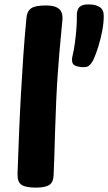

<svg xmlns="http://www.w3.org/2000/svg" viewBox="-20 -847 494 877"><path d="M100.8 -765.2Q103.6 -796.1 122.4 -809.1Q141.2 -822 188.2 -822Q222.6 -822 239.4 -813.1Q256.3 -804.1 261.4 -789.7Q266.4 -775.2 265.4 -759.2Q263.4 -731.2 257.3 -672.2Q251.2 -613.1 243.7 -508.1Q236.2 -403 231.2 -236Q230.2 -183 228.2 -134.8Q226.2 -86.7 225 -49.1Q224.2 -14.7 205.4 -2.3Q186.6 10 143.2 10Q97.8 10 78.4 -2.7Q59.1 -15.4 60.1 -53Q63.1 -139.2 66.7 -229.6Q70.3 -319.9 75.3 -410.8Q80.3 -501.7 86.4 -591.2Q92.6 -680.7 100.8 -765.2ZM336.9 -542.9Q314.1 -547.4 310.7 -560.9Q307.2 -574.3 310.6 -588.6Q317.8 -618.4 322.2 -651.7Q326.6 -684.9 329.1 -717.1Q331.6 -749.2 331 -775.1Q330.4 -802.3 342.8 -814.6Q355.1 -826.9 383.4 -826.9Q417.2 -826.9 435.7 -814.5Q454.1 -802.1 453.9 -774.1Q453.9 -742.3 446.9 -705.9Q439.9 -669.6 429.5 -635.6Q419.1 -601.7 407.9 -576.9Q399.2 -557.1 385.6 -546.4Q372 -535.8 336.9 -542.9Z"/></svg>

Font: Playpen Sans
Style: Regular
Weight: 400
Designer: Laura Meseguer, Veronika Burian, José Scaglione, Kostas Bartsokas, Vera Evstafieva, Tom Grace, Yorlmar Campos
Foundry: TypeTogether
Version: Version 2.000